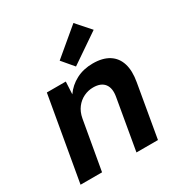

<svg xmlns="http://www.w3.org/2000/svg" viewBox="-181 -912 986 1044"><g transform="rotate(-30 312.5 -390.5)"><path d="M23 0 115 -526H234L230 -448Q259 -490 305 -514Q351 -538 410 -538Q471 -538 510 -513.5Q549 -489 563.5 -442.5Q578 -396 566 -329L509 0H374L429 -317Q438 -368 416.5 -396Q395 -424 346 -424Q315 -424 287 -410.5Q259 -397 239 -371Q219 -345 212 -307L158 0ZM323 -569 262 -641 429 -781 506 -694Z"/></g></svg>

Font: DM Sans 9pt
Style: Bold Italic
Weight: 700
Italic angle: -10°
Version: Version 4.004;gftools[0.9.30]